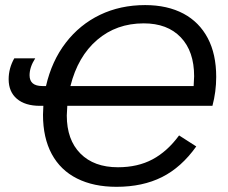

<svg xmlns="http://www.w3.org/2000/svg" viewBox="-20 -718 890 748"><path d="M242.2 -305.7 240.2 -268.1Q240.2 -173.3 293.2 -119.9Q346.2 -66.4 439.5 -66.4Q516.6 -66.4 574.2 -97.2Q631.8 -127.9 677.7 -190.4L744.6 -147.5Q686.5 -65.9 611.1 -28.1Q535.6 9.8 433.6 9.8Q344.7 9.8 280.3 -22.5Q215.8 -54.7 181.6 -117.9Q147.5 -181.2 147.5 -271L148.9 -305.7H135.7Q78.1 -305.7 45.9 -333Q13.7 -360.4 13.7 -409.2Q13.7 -452.1 35.6 -490.7H117.2Q95.2 -456.5 95.2 -424.8Q95.2 -382.8 145 -382.8H159.2Q181.6 -480.5 236.1 -551.3Q290.5 -622.1 369.6 -660.2Q448.7 -698.2 545.4 -698.2Q632.3 -698.2 695.3 -664.6Q756.3 -631.8 789.3 -569.6Q822.3 -507.3 822.3 -418.5Q822.3 -389.6 818.6 -361.3Q814.9 -333 807.6 -305.7ZM540 -627Q433.6 -627 358.4 -562.5Q283.2 -498 254.4 -382.8H734.4L736.3 -420.9Q736.3 -518.1 684.3 -572.5Q632.3 -627 540 -627Z"/></svg>

Font: Arimo
Style: Italic
Weight: 400
Italic angle: -12°
Designer: Steve Matteson
Foundry: Monotype Imaging Inc.
Version: Version 1.33